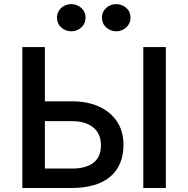

<svg xmlns="http://www.w3.org/2000/svg" viewBox="-20 -934 936 954"><path d="M91 0V-700H203V-430.5H339.5Q414 -430.5 471.2 -404.8Q528.5 -379 561 -330.8Q593.5 -282.5 593.5 -214.5Q593.5 -162.5 576.5 -122.5Q559.5 -82.5 526.8 -55.2Q494 -28 446.2 -14Q398.5 0 337 0ZM203 -96.5H338.5Q406.5 -96.5 444 -125Q481.5 -153.5 481.5 -212Q481.5 -270 443 -301Q404.5 -332 339.5 -332H203ZM692 0V-700H804V0ZM334.5 -778.5Q306 -778.5 284.5 -797.5Q263 -816.5 263 -846.5Q263 -866 273 -881.2Q283 -896.5 299.2 -905Q315.5 -913.5 334.5 -913.5Q362 -913.5 383.5 -895Q405 -876.5 405 -846.5Q405 -826.5 395.2 -811.2Q385.5 -796 369.2 -787.2Q353 -778.5 334.5 -778.5ZM557.5 -778.5Q529.5 -778.5 508 -797.5Q486.5 -816.5 486.5 -846.5Q486.5 -866 496.2 -881Q506 -896 522.2 -904.8Q538.5 -913.5 557.5 -913.5Q585.5 -913.5 607 -895Q628.5 -876.5 628.5 -846.5Q628.5 -826.5 618.5 -811.2Q608.5 -796 592.2 -787.2Q576 -778.5 557.5 -778.5Z"/></svg>

Font: Geologica Cursive
Style: Regular
Weight: 400
Designer: Sindre Bremnes, Frode Helland
Foundry: Monokrom Skriftforlag AS
Version: Version 1.010;gftools[0.9.28]